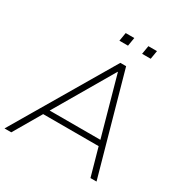

<svg xmlns="http://www.w3.org/2000/svg" viewBox="-205 -1030 1124 1180"><g transform="rotate(30 357.5 -440.0)"><path d="M-6 0 409 -705H450L647 0H604L547 -204L569 -195H132L161 -204L42 0ZM422 -649 176 -228 155 -234H558L541 -228L424 -649ZM497 -820 507 -880H568L558 -820ZM336 -820 346 -880H407L397 -820Z"/></g></svg>

Font: Mulish ExtraLight
Style: Italic
Weight: 200
Italic angle: -9°
Designer: Vernon Adams
Foundry: Vernon Adams
Version: Version 3.603